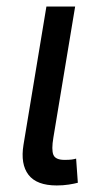

<svg xmlns="http://www.w3.org/2000/svg" viewBox="-20 -566 316 590"><path d="M154.3 3.9Q92.8 3.9 67.6 -28.8Q42.5 -61.5 52.2 -121.1L122.6 -545.9H210.9L144 -143.1Q137.7 -106 144 -90.3Q150.4 -74.7 178.2 -74.7Q192.4 -74.7 200 -75.7Q207.5 -76.7 213.9 -78.6L219.2 -4.4Q208.5 -1.5 191.2 1.2Q173.8 3.9 154.3 3.9Z"/></svg>

Font: Adwaita Sans
Style: Italic
Weight: 400
Italic angle: -9.39999°
Designer: Rasmus Andersson
Foundry: rsms
Version: Version 4.001;git-9221beed3